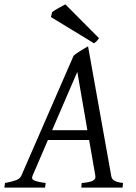

<svg xmlns="http://www.w3.org/2000/svg" viewBox="-37 -854 617 874"><path d="M181.2 -216.8 111.3 -54.2Q104.5 -39.1 118.9 -32.5Q133.3 -25.9 170.9 -21L168 0H-17.1L-14.2 -21Q16.6 -26.9 35.2 -33.4Q53.7 -40 60.1 -54.2L297.9 -600.1Q304.2 -606 313 -612.1Q321.8 -618.2 331.1 -623.8Q340.3 -629.4 348.9 -634.5Q357.4 -639.6 363.8 -643.1L469.2 -54.2Q470.2 -47.4 472.9 -42.2Q475.6 -37.1 481.4 -33Q487.3 -28.8 497.3 -25.9Q507.3 -22.9 522.9 -21L521 0H333L335 -21Q369.6 -23.4 384.8 -31Q399.9 -38.6 397 -54.2L368.7 -216.8ZM360.8 -261.2 314.9 -526.9 200.2 -261.2ZM413.6 -680.2Q406.7 -670.4 402.6 -666Q398.4 -661.6 390.6 -657.2L194.8 -776.4L200.7 -799.3Q205.1 -802.7 212.9 -807.6Q220.7 -812.5 229.5 -817.4Q238.3 -822.3 246.6 -826.7Q254.9 -831.1 260.7 -834Z"/></svg>

Font: Gentium Basic
Style: Italic
Weight: 400
Italic angle: -8°
Designer: J. Victor Gaultney and Annie Olsen
Foundry: SIL International
Version: Version 1.102; 2013; Maintenance release